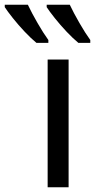

<svg xmlns="http://www.w3.org/2000/svg" viewBox="-115 -786 399 806"><path d="M173 0H85V-536H173ZM178 -766Q194 -732 218.5 -689.5Q243 -647 264 -618V-606H214Q192 -624 165 -652.5Q138 -681 115 -710Q92 -739 81 -756V-766ZM2 -766Q18 -732 42.5 -689.5Q67 -647 88 -618V-606H38Q16 -624 -11 -652.5Q-38 -681 -61 -710Q-84 -739 -95 -756V-766Z"/></svg>

Font: Noto IKEA Simplified Chinese
Style: Regular
Weight: 400
Designer: Monotype Design Team
Foundry: Monotype Imaging Inc.
Version: Version 1.100